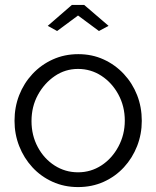

<svg xmlns="http://www.w3.org/2000/svg" viewBox="-20 -750 635 780"><path d="M297 10Q241 10 193.5 -11.5Q146 -33 111.5 -70.5Q77 -108 58 -156.5Q39 -205 39 -259Q39 -315 58 -363.5Q77 -412 112 -449.5Q147 -487 194.5 -508.5Q242 -530 298 -530Q354 -530 401 -508.5Q448 -487 483 -449.5Q518 -412 537 -363.5Q556 -315 556 -259Q556 -205 537 -156.5Q518 -108 483.5 -70.5Q449 -33 401.5 -11.5Q354 10 297 10ZM108 -258Q108 -200 133.5 -152.5Q159 -105 202 -77.5Q245 -50 297 -50Q349 -50 392 -78Q435 -106 461 -154.5Q487 -203 487 -260Q487 -318 461 -366Q435 -414 392 -442Q349 -470 297 -470Q245 -470 202.5 -441Q160 -412 134 -364.5Q108 -317 108 -258ZM174 -645 272 -730H322L421 -645L382 -624L297 -687L212 -624Z"/></svg>

Font: Raleway Thin
Style: Regular
Weight: 400
Version: Version 4.026